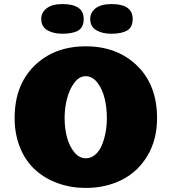

<svg xmlns="http://www.w3.org/2000/svg" viewBox="-20 -919 845 945"><path d="M402 -140Q428 -140 448.5 -157.5Q469 -175 481 -203.5Q493 -232 499.5 -266.5Q506 -301 506 -338Q506 -389 495 -434.5Q484 -480 459.5 -512Q435 -544 402 -544Q370 -544 346 -512Q322 -480 310 -434Q298 -388 298 -338Q298 -288 309.5 -244Q321 -200 345.5 -170Q370 -140 402 -140ZM402 6Q329 6 265 -17Q201 -40 153.5 -83Q106 -126 79 -192Q52 -258 52 -338Q52 -500 149.5 -595.5Q247 -691 402 -691Q557 -691 655 -595.5Q753 -500 753 -338Q753 -231 705.5 -152Q658 -73 579 -33.5Q500 6 402 6ZM424 -826Q424 -858 451 -878.5Q478 -899 528 -899Q633 -899 633 -826Q633 -785 606 -769Q579 -753 528 -753Q483 -753 453.5 -770.5Q424 -788 424 -826ZM183 -826Q183 -858 210 -878.5Q237 -899 287 -899Q392 -899 392 -826Q392 -785 365.5 -769Q339 -753 287 -753Q242 -753 212.5 -770.5Q183 -788 183 -826Z"/></svg>

Font: Coiny 2.0
Style: Regular
Weight: 400
Version: Version 1.001 July 11, 2018